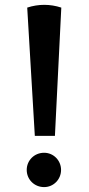

<svg xmlns="http://www.w3.org/2000/svg" viewBox="-20 -749 361 783"><path d="M91 -718C137 -733 184 -733 230 -718L204 -195H122ZM160 14C198 14 229 -17 229 -56C229 -95 198 -126 160 -126C120 -126 89 -95 89 -56C89 -17 120 14 160 14Z"/></svg>

Font: Arima Koshi ExtraBold
Style: Regular
Weight: 800
Designer: Joana Correia and Natanael Gama
Foundry: NDISCOVER
Version: Version 1.019;PS 001.019;hotconv 1.0.88;makeotf.lib2.5.64775